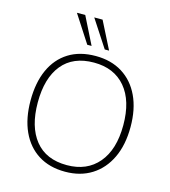

<svg xmlns="http://www.w3.org/2000/svg" viewBox="-134 -1042 1026 1156"><g transform="rotate(15 379.5 -463.5)"><path d="M68 -353Q68 -465 104.5 -545.5Q141 -626 210.5 -669.5Q280 -713 379 -713Q475 -713 545 -669.5Q615 -626 653 -545.5Q691 -465 691 -354Q691 -242 652.5 -161Q614 -80 544 -36Q474 8 379 8Q281 8 211.5 -36Q142 -80 105 -161Q68 -242 68 -353ZM113 -353Q113 -202 181 -117.5Q249 -33 379 -33Q504 -33 575 -117Q646 -201 646 -353Q646 -505 575.5 -588.5Q505 -672 379 -672Q249 -672 181 -588.5Q113 -505 113 -353ZM420 -765 309 -935H361L447 -765ZM311 -765 201 -935H253L338 -765Z"/></g></svg>

Font: Mulish ExtraLight ExtraLight
Style: Regular
Weight: 250
Version: Version 3.603